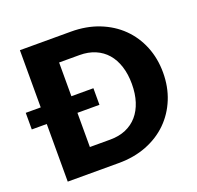

<svg xmlns="http://www.w3.org/2000/svg" viewBox="-129 -864 1028 1000"><g transform="rotate(-20 385.0 -364.0)"><path d="M-2 -411.5H81V-728.5H364Q449 -728.5 518.8 -701Q588.5 -673.5 638 -625Q687.5 -576.5 714.8 -509.8Q742 -443 742 -364.5Q742 -285.5 714.8 -218.8Q687.5 -152 638 -103.2Q588.5 -54.5 518.8 -27.2Q449 0 364 0H81V-319.5H-2ZM569 -364.5Q569 -418.5 555 -462Q541 -505.5 514.8 -535.8Q488.5 -566 450.5 -582.2Q412.5 -598.5 364 -598.5H251V-411.5H373V-319.5H251V-130H364Q412.5 -130 450.5 -146.2Q488.5 -162.5 514.8 -192.8Q541 -223 555 -266.5Q569 -310 569 -364.5Z"/></g></svg>

Font: Lato Black
Style: Regular
Weight: 900
Designer: Lukasz Dziedzic
Foundry: tyPoland Lukasz Dziedzic
Version: Version 2.007; 2014-02-27